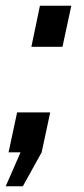

<svg xmlns="http://www.w3.org/2000/svg" viewBox="-27 -538 294 673"><path d="M83 -374 113 -518H223L192 -374ZM-7 115 45 -4H3L33 -144H149L119 -4L53 115Z"/></svg>

Font: Raleway-v4020
Style: Bold Italic
Weight: 700
Italic angle: -12°
Designer: Matt McInerney, Pablo Impallari, Rodrigo Fuenzalida
Foundry: Matt McInerney, Pablo Impallari, Rodrigo Fuenzalida
Version: Version 4.020;PS 004.020;hotconv 1.0.88;makeotf.lib2.5.64775